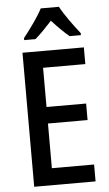

<svg xmlns="http://www.w3.org/2000/svg" viewBox="-62 -980 578 1019"><g transform="rotate(-5 227.0 -470.0)"><path d="M292 -940H195C174 -898 128 -835 93 -791V-780H153C179 -802 211 -835 243 -870C275 -835 306 -804 335 -780H395V-791C360 -835 315 -896 292 -940ZM405 0V-90H180V-328H391V-416H180V-625H405V-714H78V0Z"/></g></svg>

Font: Noto Sans Arabic Cond Med
Style: Regular
Weight: 500
Width: 3
Designer: Monotype Design Team, Nadine Chahine, Nizar Qandah and Khaled Hosny
Foundry: Monotype Imaging Inc.
Version: Version 2.012